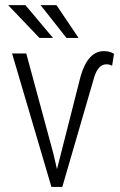

<svg xmlns="http://www.w3.org/2000/svg" viewBox="-20 -740 475 760"><path d="M190.9 -133.3 205.6 -70.3 298.8 -437Q327.6 -537.6 391.1 -537.6Q415.5 -537.6 431.2 -526.9L423.8 -479.5Q414.1 -485.4 401.4 -485.4Q368.7 -485.4 353 -434.6L226.6 0H183.6L27.8 -528.3H84ZM189.9 -589.8H136.2L12.2 -719.7H80.6ZM291 -589.8H243.2L140.6 -719.7H203.6Z"/></svg>

Font: Roboto Condensed Light
Style: Regular
Weight: 300
Designer: Google
Version: Version 2.134; 2016